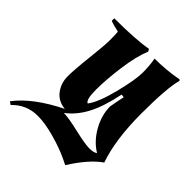

<svg xmlns="http://www.w3.org/2000/svg" viewBox="-267 -633 977 977"><g transform="rotate(45 221.5 -145.0)"><path d="M468 -500Q448 -431 448 -244.5Q448 -58 491 65Q425 111 360 215L329 200Q277 175 206.5 155.5Q136 136 84 136Q3 136 -53 195L-69 184Q2 90 156 14Q105 9 77 -28Q49 -65 49 -113.5Q49 -162 60 -259Q71 -356 71 -395.5Q71 -435 69 -455Q26 -464 8 -472V-490Q162 -490 243 -505L250 -492Q225 -432 212 -336Q199 -240 199 -167Q199 -94 219 -88Q252 -131 279 -238Q306 -345 306 -396.5Q306 -448 298 -490Q383 -490 462 -505ZM310 -158Q317 -198 326 -240L309 -242Q287 -135 253 -71Q219 -7 167 32Q200 32 277.5 50Q355 68 386.5 68Q418 68 431 57Q378 25 344 -35.5Q310 -96 310 -158Z"/></g></svg>

Font: Almendra
Style: Bold Italic
Weight: 700
Italic angle: -12°
Designer: Ana Sanfelippo
Foundry: Ana Sanfelippo
Version: Version 1.004